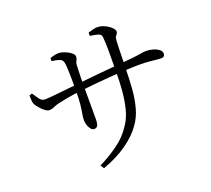

<svg xmlns="http://www.w3.org/2000/svg" viewBox="-134 -939 1269 1156"><g transform="rotate(-20 500.0 -361.0)"><path d="M330 22Q388 -6 448.5 -48.5Q509 -91 550 -155Q576 -195 588.5 -246Q601 -297 606 -355Q611 -413 611 -473Q612 -556 612 -612Q612 -668 608 -701Q606 -717 587 -723Q568 -729 536 -733V-754Q552 -759 567 -763Q582 -767 596 -767Q614 -767 631.5 -760.5Q649 -754 664 -744Q679 -734 688 -723Q697 -712 697 -704Q697 -694 692.5 -689Q688 -684 683 -676Q678 -668 677 -647Q676 -622 675 -589Q674 -556 673.5 -524.5Q673 -493 672 -471Q671 -409 666.5 -347Q662 -285 647 -229Q632 -173 599 -129Q566 -81 501 -34.5Q436 12 344 45ZM370 -197Q358 -197 348.5 -209Q339 -221 334 -237.5Q329 -254 329 -268Q329 -286 333 -306.5Q337 -327 341 -362Q345 -397 345 -458Q345 -476 345 -501.5Q345 -527 344.5 -554Q344 -581 342.5 -603.5Q341 -626 338 -637Q334 -652 317 -658.5Q300 -665 268 -669V-689Q281 -693 296 -696.5Q311 -700 324 -700Q336 -700 351.5 -695Q367 -690 382 -682Q397 -674 406.5 -664.5Q416 -655 416 -645Q416 -634 413 -628Q410 -622 406.5 -614.5Q403 -607 402 -591Q402 -581 401 -561.5Q400 -542 399.5 -517Q399 -492 399 -465Q399 -422 399 -379Q399 -336 399 -302Q399 -268 399 -252Q399 -222 392.5 -209.5Q386 -197 370 -197ZM154 -396Q142 -396 126 -409Q110 -422 96.5 -438Q83 -454 78 -465Q74 -474 73 -490.5Q72 -507 72 -520L90 -526Q104 -504 118 -485Q132 -466 151 -466Q168 -466 196 -468.5Q224 -471 256 -474.5Q288 -478 318 -481Q348 -484 368 -486Q398 -489 436 -493Q474 -497 514.5 -501Q555 -505 593 -508Q631 -511 661 -514Q709 -518 737.5 -521Q766 -524 781.5 -527Q797 -530 805.5 -531Q814 -532 823 -532Q843 -532 865 -526Q887 -520 902.5 -508.5Q918 -497 918 -482Q918 -470 912 -464.5Q906 -459 893 -459Q881 -459 864 -461Q847 -463 821 -465.5Q795 -468 757 -468Q718 -468 668.5 -465.5Q619 -463 565.5 -459Q512 -455 461.5 -450Q411 -445 369 -440Q322 -435 286 -428.5Q250 -422 224 -416Q205 -412 188 -404Q171 -396 154 -396Z"/></g></svg>

Font: Noto Serif TC
Style: Regular
Weight: 400
Designer: Ryoko NISHIZUKA  (kana & ideographs); Frank Grießhammer (Latin, Greek & Cyrillic); Wenlong ZHANG  (bopomofo); Sandoll Co
Foundry: Adobe
Version: Version 2.003-H1;hotconv 1.1.1;makeotfexe 2.6.0